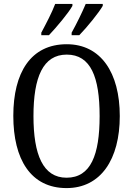

<svg xmlns="http://www.w3.org/2000/svg" viewBox="-20 -951 681 981"><path d="M346 -784V-771H385C425 -812 485 -886 505 -921V-931H418C399 -886 373 -833 346 -784ZM191 -784V-771H230C269 -812 331 -886 350 -921V-931H262C245 -886 217 -833 191 -784ZM320 10C495 10 592 -137 592 -358C592 -580 495 -725 321 -725C137 -725 48 -580 48 -359C48 -137 137 10 320 10ZM320 -43C200 -43 151 -160 151 -358C151 -557 200 -672 321 -672C444 -672 489 -557 489 -358C489 -160 444 -43 320 -43Z"/></svg>

Font: Noto Serif Lao Condensed
Style: Regular
Weight: 400
Width: 3
Designer: Monotype Design Team
Foundry: Monotype Imaging Inc.
Version: Version 2.003